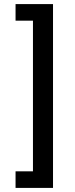

<svg xmlns="http://www.w3.org/2000/svg" viewBox="-20 -780 365 938"><path d="M239 -760V138H56V57H141V-679H56V-760Z"/></svg>

Font: Plexus Sans Medium
Style: Regular
Weight: 500
Version: Version 2.001;PS 002.001;hotconv 1.0.70;makeotf.lib2.5.58329